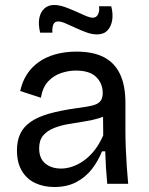

<svg xmlns="http://www.w3.org/2000/svg" viewBox="-20 -737 596 770"><path d="M198 13Q155 13 121 -3Q87 -19 67.5 -52Q48 -85 48 -134Q48 -172 61 -200Q74 -228 102.5 -248Q131 -268 176.5 -281Q222 -294 286 -303Q324 -308 347 -313Q370 -318 381 -329.5Q392 -341 392 -364Q392 -402 366 -428Q340 -454 284 -454Q255 -454 225 -444Q195 -434 173 -410.5Q151 -387 144 -345L61 -372Q69 -409 87.5 -438Q106 -467 134.5 -487.5Q163 -508 201.5 -519Q240 -530 287 -530Q353 -530 396 -508Q439 -486 461 -440.5Q483 -395 483 -324V-210Q483 -178 484.5 -141.5Q486 -105 488.5 -68.5Q491 -32 494 0H410Q407 -32 405 -64.5Q403 -97 402 -130H389Q374 -92 349 -59.5Q324 -27 286.5 -7Q249 13 198 13ZM225 -61Q246 -61 269 -68.5Q292 -76 315 -92Q338 -108 358 -133Q378 -158 394 -194L393 -292L420 -287Q404 -271 377.5 -263Q351 -255 319 -250Q287 -245 255 -239.5Q223 -234 196.5 -223.5Q170 -213 153.5 -194Q137 -175 137 -142Q137 -102 161.5 -81.5Q186 -61 225 -61ZM369 -599Q349 -599 327 -607Q305 -615 283.5 -625Q262 -635 243.5 -643Q225 -651 213 -651Q200 -651 194.5 -640Q189 -629 190 -606H141Q133 -639 137.5 -663.5Q142 -688 157.5 -702.5Q173 -717 197 -717Q216 -717 238 -709.5Q260 -702 282 -692Q304 -682 322.5 -674Q341 -666 352 -666Q367 -666 373.5 -680Q380 -694 377 -712H426Q434 -682 430 -656.5Q426 -631 411 -615Q396 -599 369 -599Z"/></svg>

Font: Bricolage Grotesque 16pt
Style: Regular
Weight: 400
Version: Version 1.001;gftools[0.9.33.dev8+g029e19f]